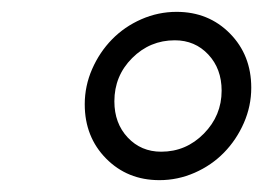

<svg xmlns="http://www.w3.org/2000/svg" viewBox="-20 -727 444 324"><path d="M249 -423Q195 -423 159 -459.5Q123 -496 123 -551Q123 -582 135.5 -610.5Q148 -639 169 -660.5Q190 -682 218.5 -694.5Q247 -707 278 -707Q332 -707 368 -670.5Q404 -634 404 -579Q404 -548 391.5 -519.5Q379 -491 358 -469.5Q337 -448 308.5 -435.5Q280 -423 249 -423ZM252 -471Q294 -471 324 -501.5Q354 -532 354 -574Q354 -611 331.5 -635Q309 -659 275 -659Q233 -659 203 -629Q173 -599 173 -556Q173 -519 195.5 -495Q218 -471 252 -471Z"/></svg>

Font: Red Hat Text
Style: Italic
Weight: 400
Italic angle: -12°
Designer: Pentagram / MCKL
Foundry: Pentagram / MCKL
Version: Version 1.005; Red Hat Text Italic